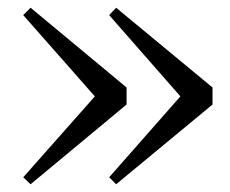

<svg xmlns="http://www.w3.org/2000/svg" viewBox="-20 -525 595 496"><path d="M280 -505 262 -486 446 -276 262 -67 280 -49 529 -255V-299ZM59 -505 40 -486 225 -276 40 -67 59 -49 307 -255V-299Z"/></svg>

Font: Noto Serif KR Medium
Style: Regular
Weight: 500
Designer: Ryoko NISHIZUKA 西塚涼子 (kana & ideographs); Frank Grießhammer (Latin, Greek & Cyrillic); Wenlong ZHANG 张文龙 (bopomofo); San
Foundry: Adobe
Version: Version 2.001;hotconv 1.1.0;makeotfexe 2.6.0